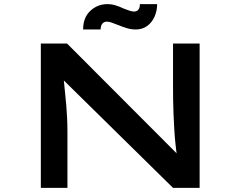

<svg xmlns="http://www.w3.org/2000/svg" viewBox="-20 -911 1166 931"><path d="M178 0V-700H305L851 -153L839 -149Q834 -182 830.5 -216.5Q827 -251 825 -286Q823 -321 821.5 -356Q820 -391 819.5 -424.5Q819 -458 819 -490V-700H948V0H819L271 -539L287 -546Q289 -529 291 -506Q293 -483 296 -456Q299 -429 301.5 -398.5Q304 -368 305.5 -335.5Q307 -303 307 -271V0ZM638 -768Q616 -768 593.5 -775Q571 -782 549 -791Q532 -798 520 -802Q508 -806 498 -806Q484 -806 476 -796Q468 -786 468 -768H383Q383 -826 418 -858.5Q453 -891 501 -891Q521 -891 540.5 -885Q560 -879 581 -869Q596 -863 608.5 -859Q621 -855 630 -855Q644 -855 651.5 -865Q659 -875 658 -891H742Q742 -859 729.5 -830.5Q717 -802 693.5 -785Q670 -768 638 -768Z"/></svg>

Font: Lexend Zetta Medium
Style: Regular
Weight: 500
Designer: Bonnie Shaver-Troup, Thomas Jockin
Foundry: Lexend
Version: Version 1.007